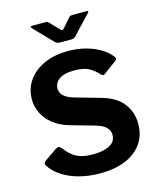

<svg xmlns="http://www.w3.org/2000/svg" viewBox="-138 -1051 953 1156"><g transform="rotate(-15 338.5 -472.5)"><path d="M495.7 -567.1Q474.3 -591.5 441.8 -610.5Q409.4 -629.5 349.2 -629.5Q285.7 -629.5 254.8 -606.7Q223.9 -584 223.9 -549.2Q223.9 -537.3 230.1 -523.3Q236.4 -509.4 253.9 -496.3Q271.5 -483.2 304.6 -473.2L462.5 -428.1Q555.1 -402.6 597.2 -347.3Q639.2 -292 639.2 -219.1Q639.2 -148.8 602.9 -97.2Q566.7 -45.7 500.1 -17.8Q433.5 10 341.1 10Q273.2 10 213.5 -5.6Q153.7 -21.3 108.5 -50.4Q63.2 -79.6 37.5 -119.4Q32.1 -128.7 33.2 -135.1Q34.3 -141.5 43.5 -148.7L120 -201.6Q132.3 -209.4 139.9 -208.3Q147.4 -207.3 152.9 -200.1Q176.6 -169.8 200.3 -150Q224 -130.1 254.8 -121Q285.6 -111.8 329 -111.8Q393.7 -111.8 432.9 -132.3Q472.1 -152.7 472.1 -195.7Q472.1 -212.9 464.1 -227.2Q456.1 -241.6 438.4 -253.5Q420.7 -265.4 389.3 -275L237.5 -318Q179.3 -334.7 139.3 -366.1Q99.3 -397.4 78.8 -439Q58.2 -480.5 58.2 -526.8Q58.2 -591.2 93.4 -642.2Q128.6 -693.2 193.1 -722.6Q257.6 -752 344.4 -752Q400.6 -752 450.4 -739.1Q500.1 -726.1 540.3 -702.9Q580.4 -679.6 604.8 -647.4Q609.3 -641.6 611.3 -635.2Q613.4 -628.9 604.8 -622L520.8 -560Q514.7 -555.6 509.9 -557.1Q505 -558.6 495.7 -567.1ZM404.1 -946.6Q408.8 -952.4 414.5 -953.6Q420.1 -954.7 427.7 -954.7H514.3Q531.5 -954.7 516 -939L408.7 -825.5Q404.3 -821.4 399 -817.7Q393.7 -814 384.2 -814H311.3Q299.3 -814 292.4 -817.5Q285.6 -821.1 279.2 -827.2L170.9 -939Q164.8 -945.9 165.3 -950.3Q165.8 -954.7 173.6 -954.7H254.8Q263.4 -954.7 267.6 -954.1Q271.9 -953.4 277.6 -946.6L328.2 -893.6Q339.1 -881.2 343.9 -881.9Q348.8 -882.6 357.9 -893.6Z"/></g></svg>

Font: Libre Franklin Thin
Style: Regular
Weight: 100
Designer: Pablo Impallari, Rodrigo Fuenzalida, Nhung Nguyen
Foundry: Impallari Type
Version: Version 3.000